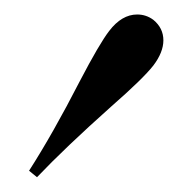

<svg xmlns="http://www.w3.org/2000/svg" viewBox="-20 -840 263 261"><path d="M202.1 -785.2Q202.1 -769 188.5 -751Q174.3 -732.9 131.3 -695.3Q67.9 -638.7 30.3 -599.1L19.5 -607.9Q51.8 -658.2 88.4 -729.5Q115.2 -780.8 128.4 -797.9Q145.5 -820.3 166.5 -820.3Q178.7 -820.3 188.5 -813Q202.1 -801.8 202.1 -785.2Z"/></svg>

Font: TypoPRO Playfair Display
Style: Regular
Weight: 400
Designer: Claus Eggers Sørensen
Foundry: Claus Eggers Sørensen
Version: Version 1.004;PS 001.004;hotconv 1.0.70;makeotf.lib2.5.58329